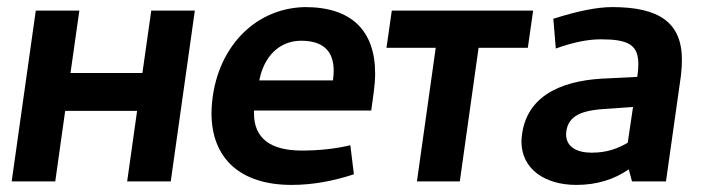

<svg xmlns="http://www.w3.org/2000/svg" viewBox="-20 -512 1994 542"><path d="M81 -482 13 0H136L164 -199H367L339 0H462L530 -482H407L382 -306H179L204 -482Z M922 -312C922 -304 921 -295 920 -285H712C725 -353 769 -397 830 -397C890 -397 922 -370 922 -312ZM577 -193C577 -65 658 10 803 10C863 10 921 -1 979 -20L969 -102C927 -92 881 -87 832 -87C743 -87 697 -122 697 -192V-200H1028C1032 -232 1039 -270 1039 -304C1039 -425 973 -492 841 -492C690 -489 580 -363 577 -193Z M1071 -377H1210L1157 0H1278L1331 -377H1470L1485 -482H1086Z M1578 -133C1580 -180 1613 -199 1681 -204L1767 -210L1752 -109C1724 -93 1694 -81 1650 -81C1609 -81 1578 -97 1578 -133ZM1607 10C1664 10 1713 -5 1755 -34L1764 0H1860L1902 -297C1904 -313 1905 -329 1905 -343C1905 -449 1840 -492 1708 -492C1666 -492 1611 -481 1542 -459L1549 -375C1596 -392 1638 -401 1676 -401C1753 -401 1782 -386 1782 -331C1782 -321 1781 -308 1779 -295L1679 -290C1560 -283 1457 -238 1452 -113C1452 -34 1519 10 1607 10Z"/></svg>

Font: Cantarell
Style: BoldOblique
Weight: 700
Italic angle: -8°
Designer: Dave Crossland
Version: Version 0.024